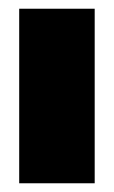

<svg xmlns="http://www.w3.org/2000/svg" viewBox="-20 -420 261 440"><path d="M24 0V-400H197V0Z"/></svg>

Font: Tac One
Style: Regular
Weight: 400
Designer: Oluseyi Olusanya, David Udoh, Eyiyemi Adegbite, Mirko Velimirović
Version: Version 1.003; ttfautohint (v1.8.4.7-5d5b)